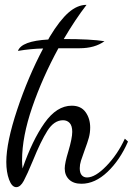

<svg xmlns="http://www.w3.org/2000/svg" viewBox="-20 -734 548 792"><path d="M508 -150Q475 -74 423.5 -25Q372 24 316 24Q283 24 265 6.5Q247 -11 247 -39Q247 -61 262 -110Q278 -164 278 -190Q278 -215 267.5 -226.5Q257 -238 240 -238Q203 -238 175.5 -194.5Q148 -151 116 -72Q92 -14 78 12Q64 38 47 38Q29 38 17.5 7Q6 -24 6 -66Q6 -147 51 -282Q96 -417 158 -534Q107 -533 54 -524Q69 -565 179 -571L185 -582Q226 -650 262.5 -682Q299 -714 337 -714Q290 -653 243 -573Q355 -573 411 -564Q371 -535 308 -535H221Q155 -414 113 -292Q71 -170 71 -73Q71 -57 73 -39Q113 -155 163.5 -226.5Q214 -298 276 -298Q314 -298 333 -271.5Q352 -245 352 -208Q352 -186 346.5 -166Q341 -146 329 -114Q319 -87 314 -71Q309 -55 309 -40Q309 -21 317 -11.5Q325 -2 339 -2Q373 -2 419 -49.5Q465 -97 495 -162Z"/></svg>

Font: Dancing Script
Style: Regular
Weight: 400
Designer: Pablo Impallari
Foundry: Pablo Impallari
Version: Version 2.000